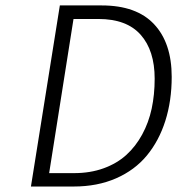

<svg xmlns="http://www.w3.org/2000/svg" viewBox="-20 -680 646 700"><path d="M92.8 0 198.2 -660.2H351.1Q477.5 -660.2 541.7 -591.8Q606 -523.4 606 -399.9Q606 -312.5 582.8 -239.5Q559.6 -166.5 515.4 -113Q471.2 -59.6 403.1 -29.8Q335 0 249 0ZM159.2 -48.8H250Q309.1 -48.8 357.7 -66.4Q406.2 -84 440.4 -115Q474.6 -146 498.3 -189.5Q522 -232.9 533 -283.9Q543.9 -335 543.9 -393.1Q543.9 -495.6 492.9 -553.2Q441.9 -610.8 338.9 -610.8H248Z"/></svg>

Font: Office Code Pro Light Italic
Style: Regular
Weight: 300
Italic angle: -9°
Designer: Nathan Rutzky & Paul D. Hunt
Foundry: Adobe Systems Incorporated
Version: Version 1.004;PS 001.004;hotconv 1.0.70;makeotf.lib2.5.58329